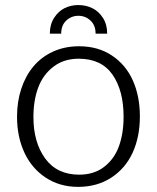

<svg xmlns="http://www.w3.org/2000/svg" viewBox="-20 -728 621 760"><path d="M177.2 -594.7Q177.2 -630.9 194.1 -657.2Q210.9 -683.6 235.8 -695.8Q260.7 -708 290 -708Q319.8 -708 345.2 -695.8Q370.6 -683.6 387.5 -657.2Q404.3 -630.9 404.3 -594.7H358.4Q358.4 -627.9 338.1 -646.7Q317.9 -665.5 290.3 -665.5Q262.7 -665.5 242.4 -646.7Q222.2 -627.9 222.2 -594.7ZM293.5 -36.6Q352.1 -36.6 392.3 -67.6Q432.6 -98.6 450.9 -149.4Q469.2 -200.2 469.2 -266.1Q469.2 -369.6 425.3 -432.6Q381.3 -495.6 291.5 -495.6Q232.9 -495.6 191.7 -464.1Q150.4 -432.6 131.3 -381.6Q112.3 -330.6 112.3 -264.6Q112.3 -164.6 158.9 -100.6Q205.6 -36.6 293.5 -36.6ZM289.1 11.7Q216.3 11.7 160.9 -24.9Q105.5 -61.5 76.4 -124.3Q47.4 -187 47.4 -266.1Q47.4 -325.7 64.2 -376.7Q81.1 -427.7 112.3 -465.1Q143.6 -502.4 189.9 -523.7Q236.3 -544.9 293 -544.9Q368.2 -544.9 423.3 -508.1Q478.5 -471.2 506.1 -408.9Q533.7 -346.7 533.7 -267.1Q533.7 -187 505.4 -124.5Q477.1 -62 420.9 -25.1Q364.7 11.7 289.1 11.7Z"/></svg>

Font: Oxygen Light
Style: Regular
Weight: 300
Designer: vernon adams
Foundry: Vernon Adams
Version: Version Release 0.2.3 webfont; ttfautohint (v0.93.3-1d66) -l